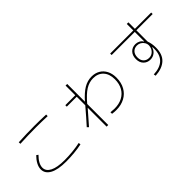

<svg xmlns="http://www.w3.org/2000/svg" viewBox="112 -1759 2761 2761"><g transform="rotate(-45 1492.5 -378.5)"><path d="M236 -693Q401 -702 564 -702Q672 -702 797 -697L796 -665Q671 -670 563 -670Q400 -670 238 -661ZM184 -193Q184 -240 210.5 -289.5Q237 -339 283 -385L310 -366Q218 -274 218 -194Q218 -124 295 -84.5Q372 -45 524 -45Q601 -45 685.5 -53.5Q770 -62 839 -77L843 -45Q776 -30 690 -22Q604 -14 524 -14Q356 -14 270 -61.5Q184 -109 184 -193Z M1888 -358Q1888 -257 1846.5 -182.5Q1805 -108 1730 -68Q1655 -28 1557 -28Q1517 -28 1475 -34L1474 -66Q1526 -61 1555 -61Q1645 -61 1713 -96.5Q1781 -132 1818 -198.5Q1855 -265 1855 -357Q1855 -465 1798 -527Q1741 -589 1643 -589Q1563 -589 1489 -543Q1415 -497 1322 -387V41H1289V-344Q1226 -269 1140 -173L1104 -132L1081 -155Q1169 -252 1289 -393V-567H1087V-597H1289V-794H1322V-433Q1410 -533 1485.5 -577.5Q1561 -622 1644 -622Q1717 -622 1772 -589.5Q1827 -557 1857.5 -497.5Q1888 -438 1888 -358Z M2902 -636H2571V-406Q2595 -343 2595 -263Q2595 -125 2519.5 -55.5Q2444 14 2306 22L2299 -10Q2565 -22 2565 -267Q2565 -289 2564 -301H2558Q2544 -252 2505.5 -223Q2467 -194 2417 -194Q2355 -194 2314 -235.5Q2273 -277 2273 -347Q2273 -420 2313.5 -463Q2354 -506 2420 -506Q2455 -506 2486.5 -489.5Q2518 -473 2533 -445H2538V-636H2068V-666H2538V-798H2571V-666H2902ZM2546 -354Q2546 -387 2529 -415Q2512 -443 2484 -459.5Q2456 -476 2423 -476Q2370 -476 2338 -442Q2306 -408 2306 -348Q2306 -290 2338 -257.5Q2370 -225 2422 -225Q2473 -225 2508 -261.5Q2543 -298 2546 -354Z"/></g></svg>

Font: IBM Plex Sans JP ExtraLight
Style: Regular
Weight: 200
Designer: Mike Abbink; Paul van der Laan; Pieter van Rosmalen; Wujin Sim; Yejin Wi; Jinhee Kim; Boomi Park; Yona Kim; Kichan Ma
Foundry: Sandoll Inc.
Version: Version 1.001